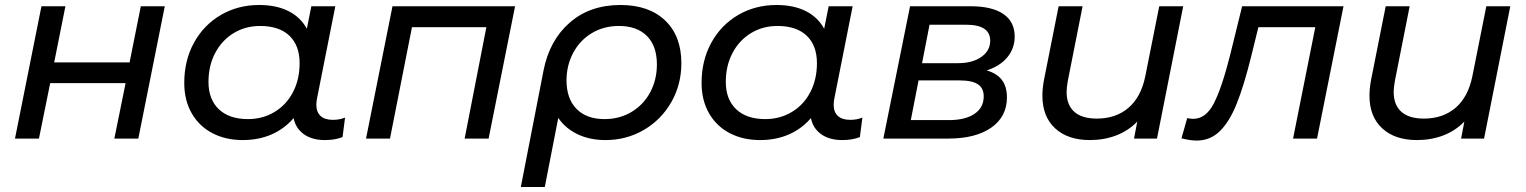

<svg xmlns="http://www.w3.org/2000/svg" viewBox="-20 -555 6110 769"><path d="M146 -530H242L197 -305H499L544 -530H640L534 0H438L483 -222H181L136 0H40Z M1362 -84 1352 -6Q1322 6 1281 6Q1230 6 1197 -17.5Q1164 -41 1156 -82Q1119 -39 1067.5 -16.5Q1016 6 952 6Q884 6 831 -21.5Q778 -49 748 -101Q718 -153 718 -223Q718 -313 757 -384Q796 -455 864.5 -495Q933 -535 1018 -535Q1086 -535 1134.5 -511Q1183 -487 1209 -440L1227 -530H1323L1250 -162Q1247 -147 1247 -136Q1247 -106 1264 -90.5Q1281 -75 1313 -75Q1340 -75 1362 -84ZM1180 -302Q1180 -373 1139 -412Q1098 -451 1022 -451Q963 -451 916 -422.5Q869 -394 842 -343Q815 -292 815 -227Q815 -157 856.5 -117.5Q898 -78 973 -78Q1032 -78 1079.5 -106.5Q1127 -135 1153.5 -186Q1180 -237 1180 -302Z M2043 -530 1937 0H1841L1928 -446H1630L1542 0H1446L1552 -530Z M2709 -302Q2709 -216 2668.5 -145.5Q2628 -75 2558.5 -34.5Q2489 6 2405 6Q2342 6 2293 -17.5Q2244 -41 2216 -83L2162 194H2066L2157 -273Q2181 -394 2262 -464.5Q2343 -535 2465 -535Q2579 -535 2644 -473Q2709 -411 2709 -302ZM2611 -297Q2611 -371 2571 -411Q2531 -451 2459 -451Q2397 -451 2349 -421.5Q2301 -392 2275 -342Q2249 -292 2249 -233Q2249 -160 2289 -119Q2329 -78 2401 -78Q2462 -78 2510 -107Q2558 -136 2584.5 -186Q2611 -236 2611 -297Z M3434 -84 3424 -6Q3394 6 3353 6Q3302 6 3269 -17.5Q3236 -41 3228 -82Q3191 -39 3139.5 -16.5Q3088 6 3024 6Q2956 6 2903 -21.5Q2850 -49 2820 -101Q2790 -153 2790 -223Q2790 -313 2829 -384Q2868 -455 2936.5 -495Q3005 -535 3090 -535Q3158 -535 3206.5 -511Q3255 -487 3281 -440L3299 -530H3395L3322 -162Q3319 -147 3319 -136Q3319 -106 3336 -90.5Q3353 -75 3385 -75Q3412 -75 3434 -84ZM3252 -302Q3252 -373 3211 -412Q3170 -451 3094 -451Q3035 -451 2988 -422.5Q2941 -394 2914 -343Q2887 -292 2887 -227Q2887 -157 2928.5 -117.5Q2970 -78 3045 -78Q3104 -78 3151.5 -106.5Q3199 -135 3225.5 -186Q3252 -237 3252 -302Z M4013 -165Q4013 -88 3950.5 -44Q3888 0 3778 0H3518L3625 -530H3867Q3953 -530 3998.5 -499Q4044 -468 4044 -409Q4044 -361 4014.5 -325.5Q3985 -290 3932 -273Q3973 -261 3993 -234.5Q4013 -208 4013 -165ZM3673 -302H3817Q3875 -302 3910.5 -327Q3946 -352 3946 -392Q3946 -456 3849 -456H3703ZM3920 -169Q3920 -202 3896.5 -217.5Q3873 -233 3822 -233H3659L3628 -74H3781Q3846 -74 3883 -99Q3920 -124 3920 -169Z M4719 -530 4614 0H4522L4535 -68Q4499 -31 4450.5 -12.5Q4402 6 4345 6Q4257 6 4206 -41Q4155 -88 4155 -172Q4155 -200 4161 -233L4220 -530H4316L4257 -232Q4252 -205 4252 -187Q4252 -135 4282.5 -107.5Q4313 -80 4373 -80Q4449 -80 4499.5 -123Q4550 -166 4567 -249L4623 -530Z M5361 -530 5255 0H5159L5248 -446H5020L4991 -328Q4962 -211 4933 -139Q4904 -67 4865.5 -29.5Q4827 8 4773 8Q4747 8 4712 -1L4735 -82Q4748 -79 4759 -79Q4810 -79 4842 -141.5Q4874 -204 4907 -335L4955 -530Z M6029 -530 5924 0H5832L5845 -68Q5809 -31 5760.5 -12.5Q5712 6 5655 6Q5567 6 5516 -41Q5465 -88 5465 -172Q5465 -200 5471 -233L5530 -530H5626L5567 -232Q5562 -205 5562 -187Q5562 -135 5592.5 -107.5Q5623 -80 5683 -80Q5759 -80 5809.5 -123Q5860 -166 5877 -249L5933 -530Z"/></svg>

Font: Montserrat Alternates Medium
Style: Italic
Weight: 500
Italic angle: -11.3°
Designer: Julieta Ulanovsky
Foundry: Julieta Ulanovsky
Version: Version 7.200